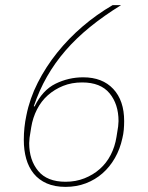

<svg xmlns="http://www.w3.org/2000/svg" viewBox="-20 -718 580 750"><path d="M236 12Q194 12 163 -1.5Q132 -15 112 -39.5Q92 -64 82.5 -97.5Q73 -131 73 -172Q73 -196 75.5 -220Q78 -244 83 -267Q96 -333 127.5 -395Q159 -457 203.5 -512.5Q248 -568 303 -615Q358 -662 420 -698H453Q385 -656 331 -612Q277 -568 235.5 -520Q194 -472 163.5 -418.5Q133 -365 112 -303L115 -302Q146 -366 197 -391Q248 -416 305 -416Q380 -416 422.5 -370.5Q465 -325 465 -245Q465 -228 463.5 -211Q462 -194 458 -178Q449 -136 429 -101Q409 -66 380.5 -41Q352 -16 315.5 -2Q279 12 236 12ZM236 -8Q276 -8 310 -21.5Q344 -35 370 -58Q396 -81 412.5 -113Q429 -145 435 -183Q440 -211 441.5 -224Q443 -237 443 -245Q443 -311 408 -353.5Q373 -396 301 -396Q260 -396 226.5 -382.5Q193 -369 167 -346Q141 -323 124.5 -290.5Q108 -258 102 -221Q97 -193 95.5 -180Q94 -167 94 -159Q94 -93 129 -50.5Q164 -8 236 -8Z"/></svg>

Font: IBM Plex Sans Cond Thin
Style: Italic
Weight: 100
Width: 3
Italic angle: -11°
Designer: Mike Abbink, Paul van der Laan, Pieter van Rosmalen
Foundry: Bold Monday
Version: Version 1.3